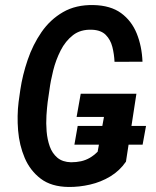

<svg xmlns="http://www.w3.org/2000/svg" viewBox="-20 -741 626 771"><path d="M566.4 -235.4 552.7 -160.2H278.8L292 -235.4ZM527.8 -364.7 485.8 -91.8Q460.4 -55.2 422.9 -32.5Q385.3 -9.8 341.6 0.2Q297.9 10.3 254.9 9.8Q186 8.8 143.6 -23.4Q101.1 -55.7 79.3 -106.7Q57.6 -157.7 52.7 -217Q47.9 -276.4 54.7 -331.5L61.5 -379.9Q70.3 -439.5 91.1 -500.5Q111.8 -561.5 146.7 -612.1Q181.6 -662.6 233.2 -692.4Q284.7 -722.2 355.5 -720.7Q423.8 -719.2 466.1 -688.5Q508.3 -657.7 529.1 -606.4Q549.8 -555.2 552.2 -493.2L439.9 -492.7Q438.5 -523.4 431.2 -552.5Q423.8 -581.5 404.8 -600.8Q385.7 -620.1 349.6 -621.6Q303.7 -623.5 273.2 -599.9Q242.7 -576.2 223.4 -538.1Q204.1 -500 193.6 -457.8Q183.1 -415.5 178.7 -380.9L171.4 -331.1Q168.5 -307.6 166.5 -276.9Q164.6 -246.1 167.2 -213.6Q169.9 -181.2 179.7 -153.3Q189.5 -125.5 210.2 -107.9Q231 -90.3 265.1 -89.4Q286.6 -89.4 305.4 -93.5Q324.2 -97.7 340.6 -107.2Q356.9 -116.7 372.1 -131.8L397.5 -271.5H287.6L304.2 -364.7Z"/></svg>

Font: Roboto Condensed Medium
Style: Italic
Weight: 500
Italic angle: -12°
Designer: Christian Robertson
Foundry: Google
Version: Version 3.0; 2020